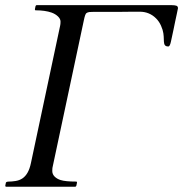

<svg xmlns="http://www.w3.org/2000/svg" viewBox="-20 -708 700 728"><path d="M180.2 -78.1Q178.2 -72.3 178.2 -59.8Q178.2 -47.4 187 -38.6Q195.8 -29.8 209.5 -25.4Q227.5 -19.5 269 -19.5Q272 -19.5 272 -15.6L269.5 -3.9Q268.1 0 265.1 0H3.4Q0 0 0 -3.9L2.4 -15.6Q4.4 -19.5 14.4 -19.5Q24.4 -19.5 38.8 -21.7Q53.2 -23.9 64.5 -31.2Q88.4 -46.9 97.2 -89.4L208 -610.4Q209.5 -616.2 209.5 -626.2Q209.5 -636.2 200 -645.5Q190.4 -654.8 175.8 -660.2Q150.9 -668.9 115.2 -668.9Q112.3 -668.9 112.3 -672.9L114.7 -684.6Q115.7 -688.5 119.6 -688.5H630.4Q641.6 -688.5 648.2 -686.5Q654.8 -684.6 654.8 -676.8Q654.8 -675.8 650.9 -657.7Q647 -639.6 644 -625.5Q641.1 -611.3 638.2 -597.2Q635.3 -583 632.3 -569.6Q629.4 -556.2 627.9 -549.3Q624 -531.7 618.2 -531.7Q604.5 -531.7 602.5 -543Q601.1 -550.3 601.1 -559.8Q601.1 -569.3 599.4 -581.8Q597.7 -594.2 590.6 -610.4Q583.5 -626.5 571.8 -638.2Q546.4 -663.6 509.8 -663.6Q497.1 -663.6 484.4 -663.6L441.4 -663.1Q390.6 -663.1 358.6 -663.1Q326.7 -663.1 319.3 -662.4Q312 -661.6 307.6 -658.2Q302.7 -654.8 297.9 -630.9Z"/></svg>

Font: Cardo-Italic
Style: Italic
Weight: 400
Italic angle: -12°
Designer: David J. Perry
Foundry: David J. Perry
Version: Version 0.991